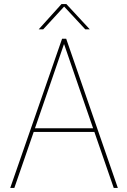

<svg xmlns="http://www.w3.org/2000/svg" viewBox="-20 -917 621 937"><path d="M283 -728H303L555 0H535L368 -483L293 -701H292L217 -483L50 0H30ZM148 -291H437L444 -273H142ZM169 -774 280 -897H304L418 -774H396L293 -885L191 -774Z"/></svg>

Font: Murecho Thin Thin
Style: Regular
Weight: 250
Version: Version 1.010